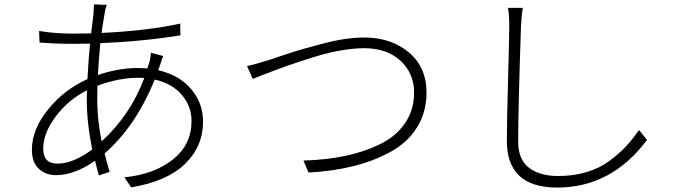

<svg xmlns="http://www.w3.org/2000/svg" viewBox="-20 -803 3040 861"><path d="M435.5 -168.9Q564.5 -286.1 627 -453.1Q617.2 -454.1 596.7 -454.1Q514.6 -454.1 417 -418.9Q416 -397.5 416 -357.4Q416 -269.5 435.5 -168.9ZM237.3 -69.3Q308.6 -69.3 393.6 -132.8Q369.1 -252.9 369.1 -355.5Q369.1 -383.8 370.1 -398.4Q286.1 -355.5 230 -280.8Q173.8 -206.1 173.8 -135.7Q173.8 -69.3 237.3 -69.3ZM698.2 -512.7 689.5 -488.3Q785.2 -465.8 837.9 -402.8Q890.6 -339.8 890.6 -257.8Q890.6 -146.5 809.6 -67.9Q728.5 10.7 568.4 37.1L538.1 -7.8Q671.9 -21.5 755.4 -87.9Q838.9 -154.3 838.9 -260.7Q838.9 -326.2 795.4 -377.4Q752 -428.7 673.8 -446.3Q588.9 -236.3 449.2 -115.2Q458 -77.1 471.7 -32.2L423.8 -16.6Q416 -41 406.2 -82Q313.5 -17.6 231.4 -17.6Q183.6 -17.6 153.3 -46.9Q123 -76.2 123 -130.9Q123 -222.7 195.8 -312.5Q268.6 -402.3 372.1 -448.2Q377 -541 383.8 -607.4Q357.4 -606.4 307.6 -606.4Q231.4 -606.4 157.2 -612.3L155.3 -664.1Q225.6 -652.3 307.6 -652.3Q361.3 -652.3 388.7 -653.3Q390.6 -669.9 394.5 -700.2Q398.4 -730.5 399.4 -743.2Q401.4 -772.5 401.4 -783.2L459 -781.2Q454.1 -770.5 449.2 -743.2Q437.5 -672.9 435.5 -655.3Q641.6 -665 788.1 -697.3L789.1 -644.5Q620.1 -617.2 429.7 -609.4Q422.9 -533.2 418.9 -466.8Q512.7 -498 594.7 -498Q611.3 -498 640.6 -496.1L650.4 -525.4Q655.3 -546.9 657.2 -566.4L711.9 -551.8Q709 -545.9 704.6 -531.7Q700.2 -517.6 698.2 -512.7Z M1113.3 -449.2 1087.9 -506.8Q1110.4 -510.7 1190.4 -535.2Q1192.4 -536.1 1251 -555.7Q1309.6 -575.2 1339.4 -583.5Q1369.1 -591.8 1423.8 -606.4Q1478.5 -621.1 1525.4 -627.9Q1572.3 -634.8 1613.3 -634.8Q1733.4 -634.8 1813 -568.4Q1892.6 -502 1892.6 -387.7Q1892.6 -299.8 1850.1 -231.9Q1807.6 -164.1 1732.4 -122.6Q1657.2 -81.1 1565.4 -58.1Q1473.6 -35.2 1363.3 -29.3L1340.8 -83Q1441.4 -85.9 1526.4 -103.5Q1611.3 -121.1 1683.1 -155.8Q1754.9 -190.4 1795.9 -250Q1836.9 -309.6 1836.9 -388.7Q1836.9 -473.6 1776.4 -530.3Q1715.8 -586.9 1612.3 -586.9Q1563.5 -586.9 1502.4 -575.7Q1441.4 -564.5 1378.4 -544.4Q1315.4 -524.4 1269.5 -508.3Q1223.6 -492.2 1170.9 -471.7Q1118.2 -451.2 1113.3 -449.2Z M2257.8 -767.6H2324.2Q2318.4 -732.4 2316.4 -688.5Q2303.7 -314.5 2303.7 -168Q2303.7 -87.9 2352.1 -50.8Q2400.4 -13.7 2482.4 -13.7Q2550.8 -13.7 2608.9 -30.8Q2667 -47.9 2710.9 -80.1Q2754.9 -112.3 2785.2 -144.5Q2815.4 -176.8 2845.7 -219.7L2881.8 -175.8Q2721.7 38.1 2478.5 38.1Q2252.9 38.1 2252.9 -171.9Q2252.9 -253.9 2258.3 -444.3Q2263.7 -634.8 2263.7 -688.5Q2263.7 -740.2 2257.8 -767.6Z"/></svg>

Font: Gen Shin Gothic Light
Style: Regular
Weight: 200
Designer: [Source Han Sans]
Ryoko NISHIZUKA  (kana & ideographs); Paul D. Hunt (Latin, Greek & Cyrillic); Wenlong ZHANG  (bopomofo
Version: Version 1.002.20150607